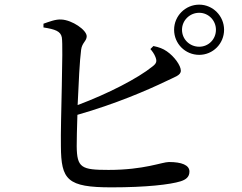

<svg xmlns="http://www.w3.org/2000/svg" viewBox="-20 -802 1040 826"><path d="M729 -674C729 -614 777 -566 837 -566C896 -566 944 -614 944 -674C944 -733 896 -782 837 -782C777 -782 729 -733 729 -674ZM763 -674C763 -714 796 -747 837 -747C877 -747 909 -714 909 -674C909 -633 877 -601 837 -601C796 -601 763 -633 763 -674ZM627 -591C634 -583 644 -570 649 -556C656 -538 653 -529 636 -516C573 -465 445 -399 314 -350C318 -443 323 -544 329 -588C333 -619 353 -625 353 -646C353 -673 290 -716 244 -718C220 -720 190 -708 167 -700V-684C217 -676 241 -668 246 -641C253 -599 240 -278 242 -173C243 -28 269 4 460 4C609 4 712 -8 757 -22C779 -29 795 -40 795 -64C795 -92 761 -105 707 -105C677 -105 601 -71 447 -71C330 -71 311 -80 310 -173C310 -199 311 -250 313 -308C478 -355 616 -415 693 -452C731 -471 758 -477 758 -498C758 -520 730 -559 698 -581C681 -593 664 -599 640 -604Z"/></svg>

Font: Noto Serif TC Medium
Style: Regular
Weight: 500
Designer: Ryoko NISHIZUKA 西塚涼子 (kana & ideographs); Frank Grießhammer (Latin, Greek & Cyrillic); Wenlong ZHANG 张文龙 (bopomofo); San
Foundry: Adobe
Version: Version 2.001;hotconv 1.1.0;makeotfexe 2.6.0